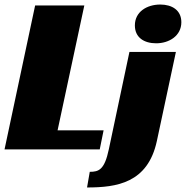

<svg xmlns="http://www.w3.org/2000/svg" viewBox="-20 -659 820 847"><path d="M0 0H420L437 -84H234L352 -635H135ZM756 -430H551L460 0C441 90 416 99 376 99L364 168C494 168 632 149 672 -37ZM780 -561C780 -614 739 -639 687 -639C628 -639 575 -607 575 -547C575 -493 616 -468 669 -468C726 -468 780 -501 780 -561Z"/></svg>

Font: Racing Sans One
Style: Regular
Weight: 400
Designer: Pablo Impallari, Rodrigo Fuenzalida
Foundry: Pablo Impallari, Rodrigo Fuenzalida
Version: Version 1.001